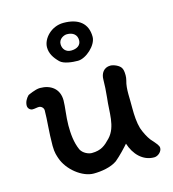

<svg xmlns="http://www.w3.org/2000/svg" viewBox="-102 -753 757 841"><g transform="rotate(-15 276.5 -332.0)"><path d="M281 -491C318 -491 370 -538 370 -576C370 -637 330 -668 262 -668C206 -668 165 -622 165 -583C165 -555 179 -533 201 -511C217 -495 256 -491 281 -491ZM264 -616C291 -616 309 -602 309 -577C309 -554 290 -542 264 -542C241 -542 226 -558 226 -581C226 -604 249 -616 264 -616ZM34 -337C24 -337 13 -346 13 -359C13 -376 22 -391 33 -402C33 -402 67 -419 89 -419C137 -419 175 -393 175 -340C175 -312 167 -267 167 -228C167 -191 170 -151 186 -115C196 -95 221 -85 235 -85C278 -85 297 -102 321 -127C363 -171 354 -240 362 -301C365 -330 367 -360 367 -383C367 -410 382 -434 412 -434C427 -434 453 -423 460 -409C463 -404 466 -395 466 -376C466 -369 465 -360 463 -353C452 -317 458 -271 457 -228C457 -196 459 -163 467 -136C474 -115 487 -90 498 -76C522 -49 530 -40 530 -29C530 -13 512 4 494 4C443 4 406 -35 390 -86C377 -71 349 -41 327 -23C299 -3 255 4 220 4C169 4 106 -45 87 -102C84 -112 77 -127 77 -160C77 -224 84 -274 84 -319C84 -331 73 -340 63 -340C54 -340 45 -337 34 -337Z"/></g></svg>

Font: Itim
Style: Regular
Weight: 400
Designer: CadsonDemak Team
Foundry: Pablo Impallari
Version: Version 1.002;PS 001.002;hotconv 1.0.88;makeotf.lib2.5.64775